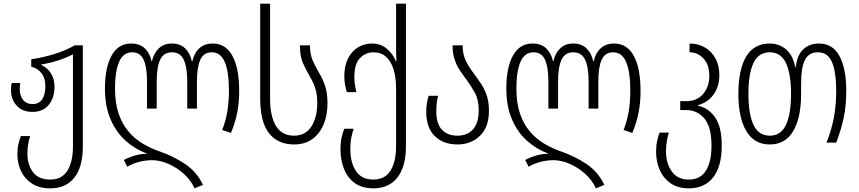

<svg xmlns="http://www.w3.org/2000/svg" viewBox="-20 -780 4696 1050"><path d="M255 250Q194 250 154 223.5Q114 197 94.5 154.5Q75 112 75 65Q75 31 81 6.5Q87 -18 94 -36H145Q139 -19 134.5 6Q130 31 130 62Q130 121 160.5 161.5Q191 202 255 202Q318 202 348.5 153.5Q379 105 379 18V-483Q343 -464 298 -449.5Q253 -435 205 -427V-425Q236 -412 257 -381.5Q278 -351 278 -305Q278 -245 246.5 -206.5Q215 -168 158 -168Q101 -168 70.5 -203Q40 -238 40 -288Q40 -309 44 -326H91Q88 -309 88 -292Q88 -257 106 -234Q124 -211 158 -211Q194 -211 211 -237.5Q228 -264 228 -307Q228 -355 205.5 -381.5Q183 -408 151 -415V-456Q219 -466 279 -485Q339 -504 389 -532H433V21Q433 133 386.5 191.5Q340 250 255 250Z M1044 250Q1023 204 984 169.5Q945 135 899.5 115.5Q854 96 812 96Q774 96 738 106Q702 116 676 132L657 95Q682 81 716 71Q750 61 782 61V59Q721 37 669 -8.5Q617 -54 585.5 -125.5Q554 -197 554 -296Q554 -411 590.5 -476.5Q627 -542 697 -542Q744 -542 772 -515.5Q800 -489 809 -445H811Q821 -489 848.5 -515.5Q876 -542 920 -542Q965 -542 992.5 -515.5Q1020 -489 1029 -445H1032Q1041 -489 1069.5 -515.5Q1098 -542 1144 -542Q1214 -542 1251 -474.5Q1288 -407 1288 -283Q1288 -218 1277 -163Q1266 -108 1243 -53L1195 -69Q1215 -120 1223.5 -172Q1232 -224 1232 -283Q1232 -386 1209.5 -440Q1187 -494 1138 -494Q1094 -494 1075.5 -453.5Q1057 -413 1057 -333V-186H1004V-333Q1004 -412 985 -453Q966 -494 920 -494Q875 -494 856 -453.5Q837 -413 837 -333V-186H784V-333Q784 -412 765.5 -453Q747 -494 703 -494Q654 -494 631.5 -442Q609 -390 609 -296Q609 -216 629 -158Q649 -100 683.5 -60Q718 -20 761 5.5Q804 31 850 47Q926 73 991 116Q1056 159 1090 231Z M1588 10Q1500 10 1451.5 -51Q1403 -112 1403 -242V-760H1457V-241Q1457 -144 1489.5 -91Q1522 -38 1588 -38Q1651 -38 1683 -88.5Q1715 -139 1715 -217Q1715 -263 1704.5 -296Q1694 -329 1676 -359Q1655 -395 1637.5 -433.5Q1620 -472 1620 -532H1675Q1675 -483 1690.5 -448Q1706 -413 1727 -378Q1747 -345 1759 -306.5Q1771 -268 1771 -215Q1771 -150 1749.5 -99Q1728 -48 1687.5 -19Q1647 10 1588 10Z M2022 250Q1960 250 1920 221Q1880 192 1861 143.5Q1842 95 1842 38Q1842 -3 1849 -31.5Q1856 -60 1863 -76H1914Q1909 -61 1902.5 -33.5Q1896 -6 1896 36Q1896 110 1927 156Q1958 202 2021 202Q2085 202 2115.5 153.5Q2146 105 2146 18V-294Q2146 -389 2114 -441.5Q2082 -494 2023 -494Q1979 -494 1948.5 -462Q1918 -430 1918 -361Q1918 -336 1921 -315.5Q1924 -295 1929 -276H1877Q1871 -296 1867 -317Q1863 -338 1863 -363Q1863 -421 1883.5 -461Q1904 -501 1938.5 -521.5Q1973 -542 2014 -542Q2062 -542 2095.5 -513.5Q2129 -485 2145 -445H2148Q2147 -465 2146.5 -486Q2146 -507 2146 -524V-760H2200V19Q2200 131 2153.5 190.5Q2107 250 2022 250Z M2482 10Q2405 10 2358 -35.5Q2311 -81 2311 -169Q2311 -194 2314.5 -215Q2318 -236 2324 -256H2376Q2371 -237 2368.5 -216.5Q2366 -196 2366 -171Q2366 -102 2397.5 -70Q2429 -38 2481 -38Q2537 -38 2567.5 -73.5Q2598 -109 2598 -176Q2598 -234 2577.5 -271.5Q2557 -309 2532 -343Q2513 -368 2495.5 -394Q2478 -420 2466.5 -453.5Q2455 -487 2455 -532H2510Q2510 -482 2528.5 -445.5Q2547 -409 2572 -377Q2592 -350 2611 -321.5Q2630 -293 2642 -257.5Q2654 -222 2654 -175Q2654 -84 2604.5 -37Q2555 10 2482 10Z M3239 250Q3218 204 3179 169.5Q3140 135 3094.5 115.5Q3049 96 3007 96Q2969 96 2933 106Q2897 116 2871 132L2852 95Q2877 81 2911 71Q2945 61 2977 61V59Q2916 37 2864 -8.5Q2812 -54 2780.5 -125.5Q2749 -197 2749 -296Q2749 -411 2785.5 -476.5Q2822 -542 2892 -542Q2939 -542 2967 -515.5Q2995 -489 3004 -445H3006Q3016 -489 3043.5 -515.5Q3071 -542 3115 -542Q3160 -542 3187.5 -515.5Q3215 -489 3224 -445H3227Q3236 -489 3264.5 -515.5Q3293 -542 3339 -542Q3409 -542 3446 -474.5Q3483 -407 3483 -283Q3483 -218 3472 -163Q3461 -108 3438 -53L3390 -69Q3410 -120 3418.5 -172Q3427 -224 3427 -283Q3427 -386 3404.5 -440Q3382 -494 3333 -494Q3289 -494 3270.5 -453.5Q3252 -413 3252 -333V-186H3199V-333Q3199 -412 3180 -453Q3161 -494 3115 -494Q3070 -494 3051 -453.5Q3032 -413 3032 -333V-186H2979V-333Q2979 -412 2960.5 -453Q2942 -494 2898 -494Q2849 -494 2826.5 -442Q2804 -390 2804 -296Q2804 -216 2824 -158Q2844 -100 2878.5 -60Q2913 -20 2956 5.5Q2999 31 3045 47Q3121 73 3186 116Q3251 159 3285 231Z M3747 250Q3687 250 3647 222Q3607 194 3587.5 148.5Q3568 103 3568 51Q3568 17 3574 -11Q3580 -39 3587 -55H3638Q3633 -40 3627.5 -12.5Q3622 15 3622 49Q3623 115 3654.5 158.5Q3686 202 3747 202Q3810 202 3840.5 153Q3871 104 3871 17Q3871 -86 3832 -132Q3793 -178 3733 -178H3700V-227H3735Q3792 -227 3825.5 -266.5Q3859 -306 3859 -364Q3859 -426 3827.5 -460Q3796 -494 3751 -494V-542Q3796 -542 3833 -521.5Q3870 -501 3892 -462Q3914 -423 3914 -369Q3914 -308 3883 -264Q3852 -220 3797 -205V-202Q3854 -190 3890.5 -138.5Q3927 -87 3927 17Q3927 130 3880 190Q3833 250 3747 250Z M4189 10Q4105 10 4061.5 -63Q4018 -136 4018 -267Q4018 -399 4060.5 -470.5Q4103 -542 4190 -542Q4240 -542 4278 -510.5Q4316 -479 4329 -413H4332Q4339 -479 4373 -510.5Q4407 -542 4458 -542Q4535 -542 4571.5 -472.5Q4608 -403 4608 -284Q4608 -202 4594 -136Q4580 -70 4553 0H4500Q4527 -68 4540 -136Q4553 -204 4553 -282Q4553 -386 4530 -440Q4507 -494 4453 -494Q4403 -494 4382 -452Q4361 -410 4361 -324V-267Q4361 -136 4318 -63Q4275 10 4189 10ZM4190 -38Q4250 -38 4278 -96.5Q4306 -155 4306 -267Q4306 -377 4278 -435.5Q4250 -494 4190 -494Q4128 -494 4100.5 -435.5Q4073 -377 4073 -267Q4073 -155 4101 -96.5Q4129 -38 4190 -38Z"/></svg>

Font: Noto Sans Georgian Condensed Light
Style: Regular
Weight: 300
Width: 3
Designer: Monotype Design Team, Akaki Razmadze
Foundry: Google LLC
Version: Version 2.005; ttfautohint (v1.8.4.7-5d5b)